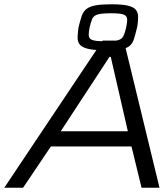

<svg xmlns="http://www.w3.org/2000/svg" viewBox="-38 -878 766 898"><path d="M-18 0 442 -688H541L708 0H624L577 -193H200L70 0ZM246 -264H560L480 -612H474ZM452 -643Q402 -643 374.5 -649.5Q347 -656 336 -668.5Q325 -681 325 -701Q325 -709 326 -722.5Q327 -736 329 -749Q337 -783 344.5 -804Q352 -825 367 -836.5Q382 -848 409.5 -853Q437 -858 483 -858Q534 -858 560.5 -851.5Q587 -845 597.5 -832Q608 -819 608 -799Q608 -792 607 -778Q606 -764 603 -749Q595 -716 588.5 -695.5Q582 -675 568.5 -663.5Q555 -652 527.5 -647.5Q500 -643 452 -643ZM453 -685Q496 -685 514 -690Q532 -695 539 -709Q546 -723 552 -749Q554 -760 555.5 -769.5Q557 -779 557 -785Q557 -803 541.5 -809.5Q526 -816 481 -816Q439 -816 419.5 -810.5Q400 -805 393.5 -790Q387 -775 381 -749Q379 -739 378 -730.5Q377 -722 377 -715Q377 -698 392 -691.5Q407 -685 453 -685Z"/></svg>

Font: Saira Expanded
Style: Italic
Weight: 400
Width: 7
Italic angle: -12°
Designer: Hector Gatti with collaboration of the Omnibus-Type team
Foundry: Omnibus-Type
Version: Version 1.101